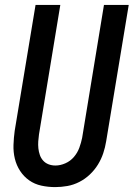

<svg xmlns="http://www.w3.org/2000/svg" viewBox="-20 -755 545 783"><path d="M205 8Q176 8 148.5 2Q121 -4 99 -19.5Q77 -35 62 -58Q47 -81 40.5 -108Q34 -135 35 -164Q36 -193 40 -222L125 -735H226L139 -207Q137 -193 136 -178.5Q135 -164 136.5 -150Q138 -136 142.5 -123Q147 -110 156 -100Q165 -90 178 -85Q191 -80 206 -80Q226 -80 246.5 -89Q267 -98 281.5 -115Q296 -132 303.5 -152.5Q311 -173 315 -193L404 -735H505L413 -179Q409 -154 401 -130Q393 -106 379.5 -84Q366 -62 346.5 -43.5Q327 -25 303.5 -13Q280 -1 255 3.5Q230 8 205 8Z"/></svg>

Font: Iosevka Term Curly SmBd Obl
Style: Regular
Weight: 600
Italic angle: -9°
Designer: Belleve Invis
Foundry: Belleve Invis
Version: Version 32.3.0